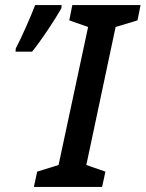

<svg xmlns="http://www.w3.org/2000/svg" viewBox="-20 -734 572 754"><path d="M126 -60 210 -86 326 -628 252 -654 264 -714H532L520 -654L434 -628L319 -86L394 -60L381 0H113ZM42 -544Q59 -576 82.5 -629Q106 -682 118 -714H222L221 -702Q203 -669 167.5 -616Q132 -563 106 -531H41Z"/></svg>

Font: Noto Sans UI NarrowMedium
Style: Italic
Weight: 500
Width: 4
Italic angle: -12°
Designer: Monotype Design Team
Foundry: Monotype Imaging Inc.
Version: Version 1.001